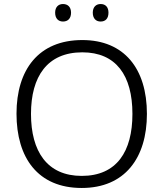

<svg xmlns="http://www.w3.org/2000/svg" viewBox="-20 -924 812 954"><path d="M254 -861C254 -832 270 -817 293 -817C317 -817 333 -832 333 -861C333 -889 317 -904 293 -904C270 -904 254 -889 254 -861ZM441 -861C441 -832 457 -817 480 -817C504 -817 519 -832 519 -861C519 -889 504 -904 480 -904C457 -904 441 -889 441 -861ZM710 -358C710 -583 597 -725 389 -725C171 -725 62 -577 62 -359C62 -140 168 10 386 10C600 10 710 -139 710 -358ZM134 -358C134 -544 215 -664 389 -664C556 -664 638 -550 638 -358C638 -171 560 -50 386 -50C214 -50 134 -172 134 -358Z"/></svg>

Font: Noto Sans Thaana Light
Style: Regular
Weight: 300
Designer: David Williams
Foundry: Google Inc.
Version: Version 3.001